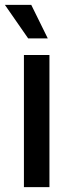

<svg xmlns="http://www.w3.org/2000/svg" viewBox="-27 -773 296 793"><path d="M71.8 0V-545.9H177.2V0ZM89.4 -614.3 -6.8 -752.9H102.1L170.4 -614.3Z"/></svg>

Font: Inter V
Style: Weight 500 Optical size 14.0
Weight: 500
Designer: Rasmus Andersson
Foundry: rsms
Version: Version 4.000;git-4fc901f